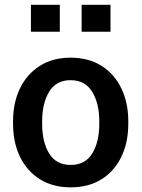

<svg xmlns="http://www.w3.org/2000/svg" viewBox="-20 -782 601 812"><path d="M279.3 10.3Q203.1 10.3 148.4 -24.2Q93.8 -58.6 64.5 -119.1Q35.2 -179.7 35.2 -258.8V-269Q35.2 -347.7 64.5 -408.2Q93.8 -468.8 148.4 -503.4Q203.1 -538.1 278.3 -538.1Q354.5 -538.1 409.2 -503.7Q463.9 -469.2 493.2 -408.4Q522.5 -347.7 522.5 -269V-258.8Q522.5 -179.2 493.2 -118.7Q463.9 -58.1 409.4 -23.9Q355 10.3 279.3 10.3ZM279.3 -84.5Q340.3 -84.5 370.1 -133.1Q399.9 -181.6 399.9 -258.8V-269Q399.9 -344.7 369.9 -393.8Q339.8 -442.9 278.3 -442.9Q217.3 -442.9 187.7 -393.8Q158.2 -344.7 158.2 -269V-258.8Q158.2 -181.6 187.7 -133.1Q217.3 -84.5 279.3 -84.5ZM325.2 -647.9V-761.7H447.3V-647.9ZM110.8 -647.9V-761.7H232.9V-647.9Z"/></svg>

Font: Roboto Slab Medium
Style: Regular
Weight: 500
Designer: Google
Version: Version 2.001; ttfautohint (v1.8.3)